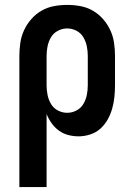

<svg xmlns="http://www.w3.org/2000/svg" viewBox="-20 -548 540 783"><path d="M59 215V-320Q59 -347 63 -374Q67 -401 78.5 -425.5Q90 -450 108 -470.5Q126 -491 149.5 -504.5Q173 -518 200 -523Q227 -528 254 -528Q281 -528 308 -523Q335 -518 358.5 -504.5Q382 -491 400 -470.5Q418 -450 429.5 -425.5Q441 -401 445 -374Q449 -347 449 -320V-200Q449 -176 446.5 -152Q444 -128 437.5 -105Q431 -82 419 -60.5Q407 -39 389 -23Q371 -7 347.5 0.5Q324 8 300 8Q279 8 258 2.5Q237 -3 220 -15.5Q203 -28 190.5 -45.5Q178 -63 170 -83V215ZM254 -88Q274 -88 292 -97.5Q310 -107 320 -124Q330 -141 334 -160.5Q338 -180 338 -200V-320Q338 -340 334 -359.5Q330 -379 320 -396Q310 -413 292 -422.5Q274 -432 254 -432Q234 -432 216 -422.5Q198 -413 188 -396Q178 -379 174 -359.5Q170 -340 170 -320V-200Q170 -180 174 -160.5Q178 -141 188 -124Q198 -107 216 -97.5Q234 -88 254 -88Z"/></svg>

Font: Iosevka Custom
Style: Bold
Weight: 700
Monospace: yes
Designer: Belleve Invis
Foundry: Belleve Invis
Version: Version 30.3.3; ttfautohint (v1.8.3)